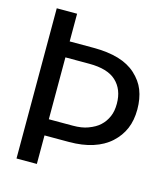

<svg xmlns="http://www.w3.org/2000/svg" viewBox="-108 -800 770 884"><g transform="rotate(15 277.5 -358.0)"><path d="M150 0H53V-716H150V-584H264Q332 -584 383 -569Q433 -554 466 -524Q501 -492 516 -454Q532 -413 532 -362Q532 -310 515 -270Q498 -230 464 -199Q430 -168 380 -152Q331 -136 266 -136H150ZM264 -213Q307 -213 336 -224Q371 -237 390 -255Q411 -274 423 -302Q434 -327 434 -363Q434 -431 392 -470Q351 -508 264 -508H150V-213Z"/></g></svg>

Font: Aleo
Style: Regular
Weight: 400
Designer: Alessio Laiso
Version: Version 1.1